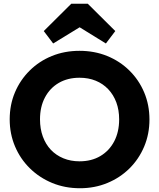

<svg xmlns="http://www.w3.org/2000/svg" viewBox="-20 -988 846 1020"><path d="M404.5 12Q325 12 257.2 -16Q189.5 -44 138.8 -93.8Q88 -143.5 59.8 -210.2Q31.5 -277 31.5 -354Q31.5 -431.5 59.5 -497.5Q87.5 -563.5 137.8 -613.2Q188 -663 255.5 -690.5Q323 -718 402.5 -718Q482 -718 549.5 -690.5Q617 -663 667.5 -613.2Q718 -563.5 746 -497Q774 -430.5 774 -353Q774 -276 746 -209.5Q718 -143 667.8 -93.2Q617.5 -43.5 550.2 -15.8Q483 12 404.5 12ZM402.5 -131Q466 -131 513.2 -159Q560.5 -187 586.8 -237.2Q613 -287.5 613 -354Q613 -403.5 598 -444Q583 -484.5 555 -514Q527 -543.5 488.5 -559.2Q450 -575 402.5 -575Q339.5 -575 292.2 -547.5Q245 -520 218.8 -470.2Q192.5 -420.5 192.5 -354Q192.5 -304 207.5 -262.8Q222.5 -221.5 250.2 -192.2Q278 -163 316.8 -147Q355.5 -131 402.5 -131ZM262.5 -757 212.5 -823 358.5 -968H446.5L592.5 -823L542.5 -757L345 -879L461 -878.5Z"/></svg>

Font: Outfit Thin
Style: Regular
Weight: 100
Designer: Rodrigo Fuenzalida
Foundry: fragTYPE
Version: Version 1.100;gftools[0.9.27]